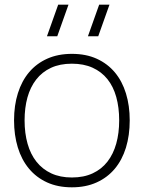

<svg xmlns="http://www.w3.org/2000/svg" viewBox="-20 -785 614 820"><path d="M355.5 -630 403.5 -765H447.5L399.5 -630ZM180.5 -630 228.5 -765H272.5L224.5 -630ZM287 15Q227 15 181 -6Q135 -27 103.5 -65Q72 -103 56 -155.5Q40 -208 40 -271Q40 -335 56.5 -387.2Q73 -439.5 104.5 -476.8Q136 -514 182 -534.5Q228 -555 287 -555Q347.5 -555 393.5 -534Q439.5 -513 470.8 -475.5Q502 -438 518 -385.8Q534 -333.5 534 -271Q534 -207 517.8 -154.2Q501.5 -101.5 470 -64Q438.5 -26.5 392.5 -5.8Q346.5 15 287 15ZM287 -27Q338 -27 376 -44.8Q414 -62.5 439 -94.8Q464 -127 476.5 -171.8Q489 -216.5 489 -271Q489 -326 476.5 -370.8Q464 -415.5 438.8 -447Q413.5 -478.5 375.5 -495.8Q337.5 -513 287 -513Q235.5 -513 197.5 -495.2Q159.5 -477.5 134.5 -445.2Q109.5 -413 97.2 -368.8Q85 -324.5 85 -271Q85 -216 97.8 -171Q110.5 -126 136 -94Q161.5 -62 199.2 -44.5Q237 -27 287 -27Z"/></svg>

Font: Vela Sans ExtLt
Style: Regular
Weight: 200
Designer: Principal design: Mikhail Sharanda - project Manrope.
Design modification: Ravid Balaliev
Foundry: Mikhail Sharanda
Version: Version 1.001